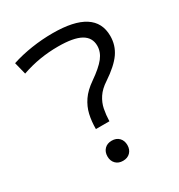

<svg xmlns="http://www.w3.org/2000/svg" viewBox="-176 -859 919 985"><g transform="rotate(-30 283.0 -366.0)"><path d="M227 -203Q227 -249 236 -288Q245 -327 268.5 -361.5Q292 -396 337 -427Q396 -468 421.5 -500.5Q447 -533 447 -570Q447 -619 404 -643Q361 -667 270 -667Q215 -667 162.5 -658.5Q110 -650 55 -631L37 -703Q92 -721 154.5 -730.5Q217 -740 280 -740Q530 -740 530 -580Q530 -525 499.5 -481Q469 -437 397 -389Q360 -365 340.5 -335.5Q321 -306 314.5 -273Q308 -240 307 -203ZM267 8Q240 8 224 -8.5Q208 -25 208 -51Q208 -78 224 -94.5Q240 -111 267 -111Q294 -111 310 -94.5Q326 -78 326 -51Q326 -25 310 -8.5Q294 8 267 8Z"/></g></svg>

Font: M PLUS 2
Style: Regular
Weight: 400
Designer: Coji Morishita
Foundry: UNDERFOREST DESIGN
Version: Version 1.001